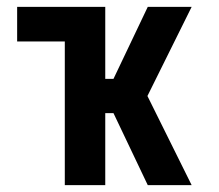

<svg xmlns="http://www.w3.org/2000/svg" viewBox="-20 -540 640 560"><path d="M169 0V-419H30V-520H287V-310H311L411 -520H539L410 -260L539 0H411L311 -210H287V0Z"/></svg>

Font: Iosevka Custom Extended
Style: Bold
Weight: 700
Width: 7
Monospace: yes
Designer: Belleve Invis
Foundry: Belleve Invis
Version: Version 11.2.4; ttfautohint (v1.8.4)